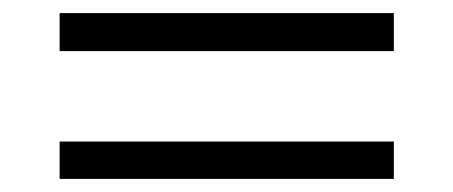

<svg xmlns="http://www.w3.org/2000/svg" viewBox="-20 -400 692 293"><path d="M71 -184V-127H581V-184ZM71 -380V-322H581V-380Z"/></svg>

Font: Josefin Sans
Style: Regular
Weight: 400
Designer: Santiago Orozco
Foundry: Typemade
Version: 1.000